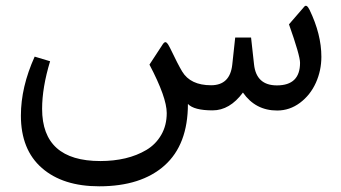

<svg xmlns="http://www.w3.org/2000/svg" viewBox="-20 -385 1187 668"><path d="M943.4 -87.9Q1023.9 -87.9 1023.9 -166.5Q1023.9 -191.9 985.4 -300.3L1038.6 -361.8Q1046.9 -371.6 1057.1 -350.6Q1098.1 -265.6 1098.1 -187.5Q1098.1 -139.6 1078.9 -96.9Q1059.6 -54.2 1023.7 -27.3Q987.8 -0.5 944.3 -0.5Q868.7 -0.5 825.2 -63Q779.3 -1 719.7 -1Q654.8 -1 633.8 -23.4Q633.8 118.2 552.5 190.7Q471.2 263.2 325.2 263.2Q198.7 263.2 125.7 199.5Q52.7 135.7 52.7 17.1Q52.7 -82 100.6 -188L154.3 -171.9Q126.5 -80.1 126.5 -6.3Q126.5 175.3 329.1 175.3Q375.5 175.3 416 165.8Q456.5 156.2 489.3 136.7Q522 117.2 541 84.2Q560.1 51.3 560.1 8.3Q560.1 -45.9 500 -160.2L546.9 -231.9Q550.3 -236.8 553.5 -238Q556.6 -239.3 559.6 -236.6Q562.5 -233.9 565.4 -229.5Q568.4 -225.1 571.8 -217.8Q599.1 -160.6 613.8 -136.2Q642.6 -88.4 714.4 -88.4Q780.3 -88.4 788.1 -160.2L798.3 -254.4H853.5L863.8 -161.1Q871.6 -87.9 943.4 -87.9Z"/></svg>

Font: Sahel FD-WOL
Style: FD-WOL
Weight: 400
Foundry: Saber Rastikerdar (saber.rastikerdar@gmail.com)
Version: Version 2.0.2